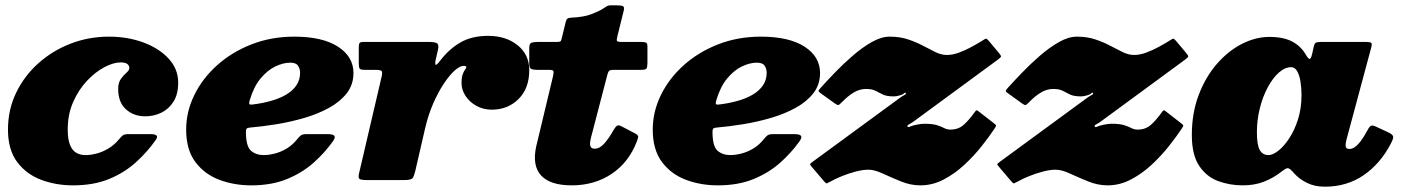

<svg xmlns="http://www.w3.org/2000/svg" viewBox="-20 -678 5292 723"><path d="M651 -367Q651 -418 615.2 -457Q579.5 -496 520.2 -518Q461 -540 390 -540Q314.5 -540 246.2 -513.8Q178 -487.5 124.8 -440Q71.5 -392.5 40.8 -328.8Q10 -265 10 -190Q10 -114.5 44.5 -68.2Q79 -22 134.8 -1Q190.5 20 255 20Q334 20 392.8 -4.8Q451.5 -29.5 494 -68.8Q536.5 -108 566.5 -151Q575 -163 569 -168Q563 -173 547.5 -173H464.5Q448 -173 442 -168Q436 -163 429 -154.5Q410.5 -132 388.2 -118.8Q366 -105.5 343.5 -99.8Q321 -94 302 -94Q282.5 -94 267.5 -102.5Q252.5 -111 243.8 -132Q235 -153 235 -190Q235 -248 255.8 -294.5Q276.5 -341 308 -374.2Q339.5 -407.5 373.5 -425.2Q407.5 -443 434 -443Q452 -443 459.5 -437Q467 -431 467 -422Q467 -413.5 456.5 -404.5Q446 -395.5 435.5 -381.2Q425 -367 425 -343Q425 -293 454.2 -266.5Q483.5 -240 527 -240Q559 -240 587.2 -253.5Q615.5 -267 633.2 -295Q651 -323 651 -367Z M681 -190Q681 -114.5 715.5 -68.2Q750 -22 805.8 -1Q861.5 20 926 20Q1003 20 1060.8 -3.8Q1118.5 -27.5 1160.8 -65.2Q1203 -103 1233 -145Q1244 -160 1239.2 -166.5Q1234.5 -173 1212.5 -173H1135.5Q1119 -173 1113 -168.2Q1107 -163.5 1100.5 -155.5Q1082 -132 1059.8 -118.8Q1037.5 -105.5 1014.8 -99.8Q992 -94 973 -94Q944 -94 925 -110.5Q906 -127 906 -182.5Q906 -190 908.5 -193.2Q911 -196.5 920 -197.5Q967.5 -201.5 1021.2 -210.2Q1075 -219 1126.2 -234Q1177.5 -249 1219.2 -272Q1261 -295 1286 -327.2Q1311 -359.5 1311 -403Q1311 -464.5 1252.8 -502.2Q1194.5 -540 1088 -540Q1001.5 -540 927.2 -511Q853 -482 797.8 -432.5Q742.5 -383 711.8 -320.2Q681 -257.5 681 -190ZM931.5 -284.5Q921 -283 919 -286.2Q917 -289.5 920.5 -301Q935.5 -351.5 961.2 -382.5Q987 -413.5 1016.8 -427.8Q1046.5 -442 1073 -442Q1095 -442 1102.5 -430.2Q1110 -418.5 1110 -404Q1110 -377 1096 -356.5Q1082 -336 1057.2 -321.5Q1032.5 -307 1000.2 -298Q968 -289 931.5 -284.5Z M1348 -520Q1336.5 -520 1333.8 -515.5Q1331 -511 1331 -499.5V-441Q1331 -424.5 1334.2 -419.8Q1337.5 -415 1354 -415H1392Q1414 -415 1417.5 -410Q1421 -405 1416.5 -387L1332 -25Q1328 -8.5 1333.8 -4.2Q1339.5 0 1361 0H1503Q1528.5 0 1534 -7.8Q1539.5 -15.5 1544 -35L1580.5 -193.5Q1592.5 -245.5 1611.5 -288.8Q1630.5 -332 1651.8 -363.8Q1673 -395.5 1692.5 -412.8Q1712 -430 1726 -430Q1736 -430 1736 -425Q1736 -421.5 1731.5 -416Q1727 -410.5 1722.5 -398.8Q1718 -387 1718 -365Q1718 -339.5 1733.2 -316.5Q1748.5 -293.5 1774.2 -279.2Q1800 -265 1832 -265Q1892 -265 1932.5 -305Q1973 -345 1973 -414Q1973 -472.5 1929 -507.8Q1885 -543 1818 -543Q1756.5 -543 1713.2 -517.8Q1670 -492.5 1637.5 -449.5Q1622 -429 1619.8 -435.2Q1617.5 -441.5 1622 -459L1629.5 -492Q1633.5 -511 1624.8 -515.5Q1616 -520 1596 -520Z M2004 -520Q1989 -520 1981 -517Q1973 -514 1973 -497.5V-437.5Q1973 -421.5 1980.8 -418.2Q1988.5 -415 2003 -415H2048Q2064 -415 2064.5 -408.5Q2065 -402 2062.5 -391L1999 -126Q1983.5 -54 2017.8 -17Q2052 20 2133 20Q2218 20 2282.8 -23Q2347.5 -66 2378 -145Q2384 -160.5 2383 -165.2Q2382 -170 2368 -177.5L2320 -202.5Q2308 -208.5 2302.5 -204Q2297 -199.5 2291 -189Q2271 -154 2254 -136Q2237 -118 2220 -118Q2208 -118 2204.5 -125Q2201 -132 2202.2 -142.2Q2203.5 -152.5 2206 -162L2267 -396Q2269.5 -406.5 2273.5 -410.8Q2277.5 -415 2291 -415H2394Q2411 -415 2414.5 -420Q2418 -425 2418 -442V-503Q2418 -515 2412.5 -517.5Q2407 -520 2396 -520H2322Q2305 -520 2303.2 -524.2Q2301.5 -528.5 2305 -542L2329 -639Q2332 -652.5 2325 -655.2Q2318 -658 2299.5 -658Q2283.5 -658 2277 -657.8Q2270.5 -657.5 2265.8 -655Q2261 -652.5 2251 -645.5Q2236.5 -636 2207.5 -624.8Q2178.5 -613.5 2131 -611.5Q2121 -611 2116.8 -607.8Q2112.5 -604.5 2110.5 -596L2096.5 -539Q2094 -527.5 2092 -523.8Q2090 -520 2075 -520Z M2438 -190Q2438 -114.5 2472.5 -68.2Q2507 -22 2562.8 -1Q2618.5 20 2683 20Q2760 20 2817.8 -3.8Q2875.5 -27.5 2917.8 -65.2Q2960 -103 2990 -145Q3001 -160 2996.2 -166.5Q2991.5 -173 2969.5 -173H2892.5Q2876 -173 2870 -168.2Q2864 -163.5 2857.5 -155.5Q2839 -132 2816.8 -118.8Q2794.5 -105.5 2771.8 -99.8Q2749 -94 2730 -94Q2701 -94 2682 -110.5Q2663 -127 2663 -182.5Q2663 -190 2665.5 -193.2Q2668 -196.5 2677 -197.5Q2724.5 -201.5 2778.2 -210.2Q2832 -219 2883.2 -234Q2934.5 -249 2976.2 -272Q3018 -295 3043 -327.2Q3068 -359.5 3068 -403Q3068 -464.5 3009.8 -502.2Q2951.5 -540 2845 -540Q2758.5 -540 2684.2 -511Q2610 -482 2554.8 -432.5Q2499.5 -383 2468.8 -320.2Q2438 -257.5 2438 -190ZM2688.5 -284.5Q2678 -283 2676 -286.2Q2674 -289.5 2677.5 -301Q2692.5 -351.5 2718.2 -382.5Q2744 -413.5 2773.8 -427.8Q2803.5 -442 2830 -442Q2852 -442 2859.5 -430.2Q2867 -418.5 2867 -404Q2867 -377 2853 -356.5Q2839 -336 2814.2 -321.5Q2789.5 -307 2757.2 -298Q2725 -289 2688.5 -284.5Z M3070.5 -347.5Q3060.5 -336.5 3062.8 -333.5Q3065 -330.5 3076.5 -322.5L3123 -289Q3135 -280.5 3138.8 -283Q3142.5 -285.5 3152.5 -295.5Q3173 -316.5 3195 -329.8Q3217 -343 3241 -343Q3264 -343 3277 -336Q3290 -329 3304.5 -322Q3319 -315 3346 -315Q3355 -315 3369 -319Q3379 -321.5 3383.8 -326.2Q3388.5 -331 3391 -327.5Q3393 -324 3385 -319.8Q3377 -315.5 3370 -310.5L3039 -68Q3031 -62 3030.5 -59.8Q3030 -57.5 3036.5 -50L3082.5 4Q3090.5 13.5 3093.5 12.5Q3096.5 11.5 3107.5 5.5Q3126 -5 3151.5 -15.2Q3177 -25.5 3203.2 -32.2Q3229.5 -39 3250 -39Q3273 -39 3304.8 -24.2Q3336.5 -9.5 3372.8 5.2Q3409 20 3446 20Q3491.5 20 3533.5 -2Q3575.5 -24 3611.8 -57.8Q3648 -91.5 3676.5 -127.5Q3705 -163.5 3723.5 -191.5Q3730 -201 3730.8 -204.2Q3731.5 -207.5 3722.5 -214L3671 -254Q3662.5 -261 3659.2 -262.5Q3656 -264 3649.5 -254.5Q3627.5 -224 3607.8 -207Q3588 -190 3559 -190Q3546 -190 3535.8 -195.5Q3525.5 -201 3508.8 -206.5Q3492 -212 3460 -212Q3448.5 -212 3429.5 -208Q3413.5 -204.5 3406.2 -201Q3399 -197.5 3397 -202.5Q3395.5 -206 3404 -210.2Q3412.5 -214.5 3426.5 -225L3737 -453Q3749 -462 3749.5 -465.2Q3750 -468.5 3740.5 -480L3703 -524.5Q3695.5 -533 3692.8 -532.5Q3690 -532 3680 -525.5Q3662.5 -514.5 3639.2 -501.8Q3616 -489 3591.5 -480Q3567 -471 3546 -471Q3525 -471 3503.2 -481.5Q3481.5 -492 3456.2 -505.5Q3431 -519 3400 -529.5Q3369 -540 3330 -540Q3298.5 -540 3262.5 -519.5Q3226.5 -499 3190.8 -468Q3155 -437 3123.8 -404.5Q3092.5 -372 3070.5 -347.5Z M3775.5 -347.5Q3765.5 -336.5 3767.8 -333.5Q3770 -330.5 3781.5 -322.5L3828 -289Q3840 -280.5 3843.8 -283Q3847.5 -285.5 3857.5 -295.5Q3878 -316.5 3900 -329.8Q3922 -343 3946 -343Q3969 -343 3982 -336Q3995 -329 4009.5 -322Q4024 -315 4051 -315Q4060 -315 4074 -319Q4084 -321.5 4088.8 -326.2Q4093.5 -331 4096 -327.5Q4098 -324 4090 -319.8Q4082 -315.5 4075 -310.5L3744 -68Q3736 -62 3735.5 -59.8Q3735 -57.5 3741.5 -50L3787.5 4Q3795.5 13.5 3798.5 12.5Q3801.5 11.5 3812.5 5.5Q3831 -5 3856.5 -15.2Q3882 -25.5 3908.2 -32.2Q3934.5 -39 3955 -39Q3978 -39 4009.8 -24.2Q4041.5 -9.5 4077.8 5.2Q4114 20 4151 20Q4196.5 20 4238.5 -2Q4280.5 -24 4316.8 -57.8Q4353 -91.5 4381.5 -127.5Q4410 -163.5 4428.5 -191.5Q4435 -201 4435.8 -204.2Q4436.5 -207.5 4427.5 -214L4376 -254Q4367.5 -261 4364.2 -262.5Q4361 -264 4354.5 -254.5Q4332.5 -224 4312.8 -207Q4293 -190 4264 -190Q4251 -190 4240.8 -195.5Q4230.5 -201 4213.8 -206.5Q4197 -212 4165 -212Q4153.5 -212 4134.5 -208Q4118.5 -204.5 4111.2 -201Q4104 -197.5 4102 -202.5Q4100.5 -206 4109 -210.2Q4117.5 -214.5 4131.5 -225L4442 -453Q4454 -462 4454.5 -465.2Q4455 -468.5 4445.5 -480L4408 -524.5Q4400.5 -533 4397.8 -532.5Q4395 -532 4385 -525.5Q4367.5 -514.5 4344.2 -501.8Q4321 -489 4296.5 -480Q4272 -471 4251 -471Q4230 -471 4208.2 -481.5Q4186.5 -492 4161.2 -505.5Q4136 -519 4105 -529.5Q4074 -540 4035 -540Q4003.5 -540 3967.5 -519.5Q3931.5 -499 3895.8 -468Q3860 -437 3828.8 -404.5Q3797.5 -372 3775.5 -347.5Z M4881 -320Q4881 -270 4867.8 -228.5Q4854.5 -187 4834.5 -156.8Q4814.5 -126.5 4793.5 -110.2Q4772.5 -94 4757 -94Q4734.5 -94 4723.8 -113Q4713 -132 4713 -180Q4713 -226.5 4724 -270.2Q4735 -314 4753.8 -349Q4772.5 -384 4795.5 -404.5Q4818.5 -425 4842 -425Q4856 -425 4864.5 -410.2Q4873 -395.5 4877 -371.5Q4881 -347.5 4881 -320ZM5217 -136.5Q5228 -157 5226 -164.5Q5224 -172 5206 -180.5L5165 -199.5Q5150.5 -206.5 5144 -205Q5137.5 -203.5 5128.5 -186Q5116 -162.5 5104.2 -147Q5092.5 -131.5 5081.8 -124.2Q5071 -117 5061 -117Q5047 -117 5047 -131Q5047 -135 5048 -140.8Q5049 -146.5 5050 -151L5143 -497Q5147 -511 5144.5 -515.5Q5142 -520 5123 -520H4954Q4938.5 -520 4934 -516.5Q4929.5 -513 4927.5 -504L4921.5 -477Q4916.5 -455 4911.2 -456.2Q4906 -457.5 4899.5 -468.5Q4879.5 -504 4846.2 -521.5Q4813 -539 4760 -539Q4708 -539 4656.2 -512.5Q4604.5 -486 4562 -437Q4519.5 -388 4493.8 -320.2Q4468 -252.5 4468 -170Q4468 -95 4495.5 -53.8Q4523 -12.5 4566.8 3.8Q4610.5 20 4660 20Q4704.5 20 4740 6Q4775.5 -8 4804 -30.5Q4818 -41.5 4824.8 -44Q4831.5 -46.5 4839.5 -39.5Q4842.5 -37 4846 -33.5Q4849.5 -30 4854 -24.5Q4873 -3.5 4901.8 10.8Q4930.5 25 4969 25Q5051.5 25 5114.5 -18Q5177.5 -61 5217 -136.5Z"/></svg>

Font: Besley Black
Style: Italic
Weight: 900
Italic angle: -13°
Designer: Owen Earl
Foundry: indestructible type*
Version: Version 2.001